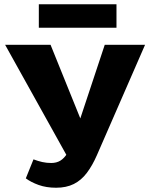

<svg xmlns="http://www.w3.org/2000/svg" viewBox="-20 -868 700 900"><path d="M243 12Q197 12 161 -1Q125 -14 101 -32L137 -121Q158 -113 178 -108.5Q198 -104 220 -104Q245 -104 263 -115Q281 -126 296 -150Q311 -174 323 -212L471 -658H660L434 -140Q413 -92 387 -57.5Q361 -23 326 -5.5Q291 12 243 12ZM310 -108 4 -658H217L407 -188ZM162 -738V-848H526V-738Z"/></svg>

Font: Ysabeau Infant Black
Style: Regular
Weight: 900
Designer: Christian Thalmann (Catharsis Fonts)
Version: Version 2.001;gftools[0.9.30]; featfreeze: ss01,ss02,lnum